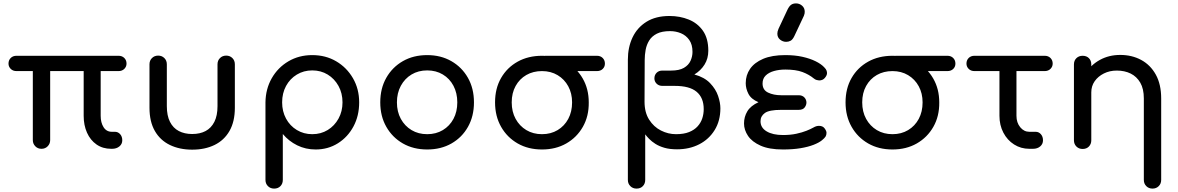

<svg xmlns="http://www.w3.org/2000/svg" viewBox="-20 -875 6927 1129"><path d="M224 0Q202 0 187.5 -15Q173 -30 173 -51V-457H77Q56 -457 43 -470Q30 -483 30 -501Q30 -521 43 -534Q56 -547 77 -547H677Q698 -547 711 -534Q724 -521 724 -501Q724 -483 711 -470Q698 -457 677 -457H572V-194Q572 -154 589 -127Q606 -100 638 -100H656Q674 -100 686.5 -86Q699 -72 699 -50Q699 -28 682 -14Q665 0 639 0H634Q584 0 547.5 -25.5Q511 -51 491.5 -95Q472 -139 472 -194V-457H275V-51Q275 -30 260.5 -15Q246 0 224 0Z M1110 5Q1036 5 979 -22.5Q922 -50 890.5 -105Q859 -160 859 -241V-497Q859 -519 873.5 -533.5Q888 -548 910 -548Q932 -548 946.5 -533.5Q961 -519 961 -497V-251Q961 -195 979.5 -158.5Q998 -122 1031.5 -104.5Q1065 -87 1110 -87Q1156 -87 1189 -104.5Q1222 -122 1240.5 -158.5Q1259 -195 1259 -251V-497Q1259 -519 1273.5 -533.5Q1288 -548 1310 -548Q1332 -548 1346.5 -533.5Q1361 -519 1361 -497V-241Q1361 -160 1329.5 -105Q1298 -50 1241.5 -22.5Q1185 5 1110 5Z M1592 234Q1570 234 1555.5 219.5Q1541 205 1541 183V-273Q1542 -352 1578 -415Q1614 -478 1676 -514.5Q1738 -551 1816 -551Q1895 -551 1957 -514.5Q2019 -478 2055.5 -415Q2092 -352 2092 -273Q2092 -194 2058.5 -131.5Q2025 -69 1967 -32.5Q1909 4 1836 4Q1777 4 1727.5 -20.5Q1678 -45 1643 -87V183Q1643 205 1629 219.5Q1615 234 1592 234ZM1816 -86Q1867 -86 1907 -110.5Q1947 -135 1970.5 -177.5Q1994 -220 1994 -273Q1994 -327 1970.5 -369.5Q1947 -412 1907 -436.5Q1867 -461 1816 -461Q1766 -461 1725.5 -436.5Q1685 -412 1662 -369.5Q1639 -327 1639 -273Q1639 -220 1662 -177.5Q1685 -135 1725.5 -110.5Q1766 -86 1816 -86Z M2492 4Q2411 4 2349 -31.5Q2287 -67 2251.5 -129.5Q2216 -192 2216 -273Q2216 -355 2251.5 -417.5Q2287 -480 2349 -515.5Q2411 -551 2492 -551Q2572 -551 2634 -515.5Q2696 -480 2731.5 -417.5Q2767 -355 2767 -273Q2767 -192 2732 -129.5Q2697 -67 2635 -31.5Q2573 4 2492 4ZM2492 -86Q2544 -86 2584 -110Q2624 -134 2646.5 -176Q2669 -218 2669 -273Q2669 -328 2646.5 -370.5Q2624 -413 2584 -437Q2544 -461 2492 -461Q2440 -461 2400 -437Q2360 -413 2337 -370.5Q2314 -328 2314 -273Q2314 -218 2337 -176Q2360 -134 2400 -110Q2440 -86 2492 -86Z M3167 4Q3086 4 3024 -31.5Q2962 -67 2926.5 -129.5Q2891 -192 2891 -273Q2891 -355 2926.5 -416.5Q2962 -478 3024 -512.5Q3086 -547 3167 -547Q3247 -547 3309 -511Q3371 -475 3406.5 -413.5Q3442 -352 3442 -273Q3443 -192 3407.5 -129.5Q3372 -67 3310 -31.5Q3248 4 3167 4ZM3167 -86Q3219 -86 3259 -110Q3299 -134 3321.5 -176Q3344 -218 3344 -273Q3344 -326 3321.5 -367.5Q3299 -409 3259 -433Q3219 -457 3167 -457Q3115 -457 3075 -434Q3035 -411 3012 -369.5Q2989 -328 2989 -273Q2989 -218 3012 -176Q3035 -134 3075 -110Q3115 -86 3167 -86ZM3189 -457Q3168 -457 3155 -470Q3142 -483 3142 -501Q3142 -521 3155 -534Q3168 -547 3189 -547H3490Q3511 -547 3524 -534Q3537 -521 3537 -501Q3537 -482 3524 -469.5Q3511 -457 3490 -457Z M3723 234Q3701 234 3686.5 219.5Q3672 205 3672 183V-524Q3672 -597 3699.5 -655Q3727 -713 3781.5 -747Q3836 -781 3917 -781Q3978 -781 4030 -760Q4082 -739 4113.5 -694Q4145 -649 4145 -577Q4145 -531 4123 -495.5Q4101 -460 4063 -437Q4122 -421 4155.5 -386Q4189 -351 4202.5 -311Q4216 -271 4216 -238Q4216 -165 4182.5 -110.5Q4149 -56 4091.5 -26.5Q4034 3 3961 3Q3918 3 3887 -6Q3856 -15 3834 -29Q3812 -43 3797.5 -58Q3783 -73 3774 -85V183Q3774 205 3760 219.5Q3746 234 3723 234ZM3955 -86Q4001 -86 4032 -98.5Q4063 -111 4082 -132Q4101 -153 4109.5 -179Q4118 -205 4118 -233Q4118 -267 4107.5 -292.5Q4097 -318 4076 -335.5Q4055 -353 4023 -361.5Q3991 -370 3947 -370H3875Q3854 -370 3841 -383Q3828 -396 3828 -414Q3828 -434 3841 -447Q3854 -460 3875 -460H3926Q3974 -460 4001.5 -476Q4029 -492 4040.5 -517.5Q4052 -543 4052 -570Q4052 -613 4033 -640Q4014 -667 3984 -679.5Q3954 -692 3920 -692Q3872 -692 3842.5 -677Q3813 -662 3797.5 -637Q3782 -612 3776.5 -582Q3771 -552 3771 -522L3770 -277Q3770 -214 3797 -171.5Q3824 -129 3866.5 -107.5Q3909 -86 3955 -86Z M4584 4Q4503 4 4452.5 -18.5Q4402 -41 4378.5 -76Q4355 -111 4355 -149Q4355 -188 4374.5 -220.5Q4394 -253 4440 -274Q4397 -292 4381 -323Q4365 -354 4365 -386Q4365 -433 4390.5 -470Q4416 -507 4467.5 -529Q4519 -551 4598 -551Q4654 -551 4698.5 -541Q4743 -531 4775.5 -515Q4808 -499 4826 -480Q4838 -468 4840.5 -459.5Q4843 -451 4843 -445Q4843 -432 4830.5 -417Q4818 -402 4797 -402Q4792 -402 4782.5 -404.5Q4773 -407 4765 -414Q4737 -437 4698.5 -451.5Q4660 -466 4598 -466Q4562 -466 4531.5 -457.5Q4501 -449 4482.5 -431Q4464 -413 4464 -384Q4464 -346 4496.5 -330.5Q4529 -315 4573 -315H4676Q4698 -315 4710 -302Q4722 -289 4722 -272Q4722 -257 4711.5 -243Q4701 -229 4676 -229H4573Q4503 -229 4477.5 -210.5Q4452 -192 4452 -162Q4452 -124 4488 -102.5Q4524 -81 4584 -81Q4628 -81 4662.5 -88.5Q4697 -96 4722 -106Q4747 -116 4761 -124Q4773 -131 4781 -133Q4789 -135 4796 -135Q4818 -135 4829 -120Q4840 -105 4840 -94Q4840 -81 4834.5 -72Q4829 -63 4813 -50Q4796 -36 4764 -23.5Q4732 -11 4687 -3.5Q4642 4 4584 4ZM4603 -629Q4583 -629 4567 -642Q4551 -655 4551 -677Q4551 -684 4552.5 -690Q4554 -696 4558 -706L4610 -817Q4620 -838 4631.5 -846.5Q4643 -855 4661 -855Q4681 -855 4696.5 -841.5Q4712 -828 4712 -806Q4712 -801 4711 -795Q4710 -789 4707 -782L4651 -663Q4641 -642 4629 -635.5Q4617 -629 4603 -629Z M5228 4Q5147 4 5085 -31.5Q5023 -67 4987.5 -129.5Q4952 -192 4952 -273Q4952 -355 4987.5 -416.5Q5023 -478 5085 -512.5Q5147 -547 5228 -547Q5308 -547 5370 -511Q5432 -475 5467.5 -413.5Q5503 -352 5503 -273Q5504 -192 5468.5 -129.5Q5433 -67 5371 -31.5Q5309 4 5228 4ZM5228 -86Q5280 -86 5320 -110Q5360 -134 5382.5 -176Q5405 -218 5405 -273Q5405 -326 5382.5 -367.5Q5360 -409 5320 -433Q5280 -457 5228 -457Q5176 -457 5136 -434Q5096 -411 5073 -369.5Q5050 -328 5050 -273Q5050 -218 5073 -176Q5096 -134 5136 -110Q5176 -86 5228 -86ZM5250 -457Q5229 -457 5216 -470Q5203 -483 5203 -501Q5203 -521 5216 -534Q5229 -547 5250 -547H5551Q5572 -547 5585 -534Q5598 -521 5598 -501Q5598 -482 5585 -469.5Q5572 -457 5551 -457Z M6033 0Q5983 0 5943 -25.5Q5903 -51 5880 -95Q5857 -139 5857 -194V-457H5710Q5689 -457 5676 -470Q5663 -483 5663 -501Q5663 -521 5676 -534Q5689 -547 5710 -547H6123Q6144 -547 6157 -534Q6170 -521 6170 -501Q6170 -483 6157 -470Q6144 -457 6123 -457H5957V-194Q5957 -154 5979 -127Q6001 -100 6033 -100H6070Q6088 -100 6100.5 -86Q6113 -72 6113 -50Q6113 -28 6096.5 -14Q6080 0 6054 0Z M6757 234Q6735 234 6720.5 219.5Q6706 205 6706 183V-296Q6706 -353 6685 -389Q6664 -425 6628.5 -442.5Q6593 -460 6547 -460Q6505 -460 6471 -443Q6437 -426 6417 -397.5Q6397 -369 6397 -332H6334Q6334 -395 6364.5 -444.5Q6395 -494 6448 -523Q6501 -552 6567 -552Q6636 -552 6690.5 -522.5Q6745 -493 6776.5 -436Q6808 -379 6808 -296V183Q6808 205 6793.5 219.5Q6779 234 6757 234ZM6346 1Q6324 1 6309.5 -13.5Q6295 -28 6295 -50V-496Q6295 -519 6309.5 -533Q6324 -547 6346 -547Q6369 -547 6383 -533Q6397 -519 6397 -496V-50Q6397 -28 6383 -13.5Q6369 1 6346 1Z"/></svg>

Font: Comfortaa
Style: Bold
Weight: 700
Designer: Johan Aakerlund
Foundry: Johan Aakerlund
Version: Version 3.104; ttfautohint (v1.8.1.43-b0c9)